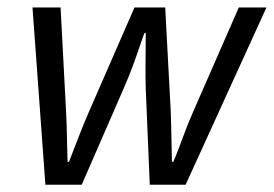

<svg xmlns="http://www.w3.org/2000/svg" viewBox="-20 -507 751 527"><path d="M104.6 0 69.2 -486.6H146.3L161.4 -199.4Q163.2 -167.6 163.7 -132.4Q164.3 -97.3 165.4 -62.8H169.4Q182.6 -97.3 196.3 -132.4Q210 -167.6 223.8 -199.4L349.2 -486.6H433.4L448.8 -199.4Q449.6 -167.6 450.5 -132.4Q451.5 -97.3 451.9 -62.8H455.9Q470.3 -97.3 482.9 -132.4Q495.6 -167.6 509.8 -199.4L635.5 -486.6H711.4L489.5 0H391.1L380.1 -262.9Q379 -299.8 379.5 -336.8Q380 -373.8 380.1 -416H376.1Q361.7 -373.8 348.5 -336.8Q335.2 -299.8 318.9 -262.9L204.3 0Z"/></svg>

Font: Source Sans 3 VF
Style: Italic
Weight: 200
Italic angle: -11°
Designer: Paul D. Hunt
Foundry: Adobe Systems Incorporated
Version: Version 3.042;hotconv 1.0.118;makeotfexe 2.5.65603